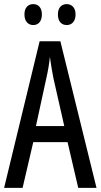

<svg xmlns="http://www.w3.org/2000/svg" viewBox="-20 -915 490 935"><path d="M99 -845C99 -810 118 -793 142 -793C166 -793 184 -810 184 -845C184 -878 166 -895 142 -895C118 -895 99 -879 99 -845ZM262 -845C262 -810 280 -793 305 -793C329 -793 348 -810 348 -845C348 -878 329 -895 305 -895C281 -895 262 -879 262 -845ZM361 0H450L274 -714H173L0 0H90L142 -223H309ZM240 -535 293 -301H155L206 -536C214 -571 220 -607 223 -638C227 -607 233 -572 240 -535Z"/></svg>

Font: Noto Sans Thai Looped ExtraCondensed
Style: Regular
Weight: 400
Width: 2
Designer: Sasikarn Vongin, Ben Mitchell
Foundry: The Fontpad Ltd
Version: Version 1.001